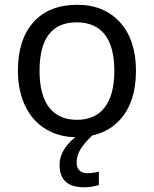

<svg xmlns="http://www.w3.org/2000/svg" viewBox="-20 -566 645 806"><path d="M550.8 -269C550.8 -354.5 528.8 -421.9 484.4 -471.7C439.9 -521 379.9 -545.9 304.2 -545.9C225.6 -545.9 164.1 -521.5 120.6 -473.1C77.1 -424.3 55.2 -356.4 55.2 -269C55.2 -157.2 97.2 -69.3 171.9 -24.4C208 -2.4 249.5 9.3 295.9 9.8C252 45.9 230 84.5 230 126C230 189 264.2 220.2 333 220.2C352.1 220.2 372.6 217.3 395 210.9V154.8C377 159.2 360.8 161.1 346.7 161.1C318.8 161.1 301.8 146 301.8 116.2C301.8 95.7 307.6 76.7 318.8 59.1C329.6 42 345.7 23.4 366.7 2.9C414.1 -7.3 453.6 -29.8 484.4 -64C528.8 -113.3 550.8 -181.6 550.8 -269ZM146 -269C146 -404.3 197.8 -472.2 301.8 -472.2C405.3 -472.2 460 -403.8 460 -269C460 -134.3 405.3 -63 303.2 -63C199.7 -63 146 -134.3 146 -269Z"/></svg>

Font: Noto Reveo Sans
Style: Regular
Weight: 400
Designer: Monotype Design team
Foundry: Monotype Imaging Inc.
Version: Version 1.04